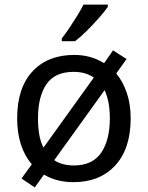

<svg xmlns="http://www.w3.org/2000/svg" viewBox="-20 -786 645 839"><path d="M551 -269Q551 -136 483.5 -63Q416 10 301 10Q228 10 172 -23L132 33L74 -6L119 -68Q88 -104 71.5 -154.5Q55 -205 55 -269Q55 -402 122 -474Q189 -546 304 -546Q377 -546 435 -510L474 -566L533 -528L488 -465Q517 -430 534 -380.5Q551 -331 551 -269ZM146 -269Q146 -231 151.5 -198.5Q157 -166 170 -141L390 -447Q354 -472 302 -472Q220 -472 183 -418Q146 -364 146 -269ZM460 -269Q460 -343 437 -392L217 -86Q251 -63 303 -63Q384 -63 422 -118.5Q460 -174 460 -269ZM451 -756Q439 -738 414 -709.5Q389 -681 360.5 -652.5Q332 -624 308 -606H250V-618Q265 -637 282.5 -663Q300 -689 317 -716.5Q334 -744 345 -766H451Z"/></svg>

Font: Noto Sans Historical
Style: Regular
Weight: 400
Designer: Monotype Design Team
Foundry: Monotype Imaging Inc.
Version: Version 2.013; ttfautohint (v1.8.4.7-5d5b)